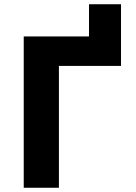

<svg xmlns="http://www.w3.org/2000/svg" viewBox="-20 -886 640 906"><path d="M400 -575V-866H551V-575ZM92 0V-714H551V-575H258V0Z"/></svg>

Font: Noto Sans Mono Extra
Style: Regular
Weight: 800
Designer: Monotype Design Team
Foundry: Monotype Imaging Inc.
Version: Version 1.900